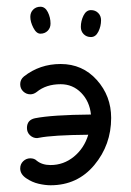

<svg xmlns="http://www.w3.org/2000/svg" viewBox="-20 -550 390 570"><path d="M100 -530Q114 -530 122 -514Q130 -498 130 -480Q130 -467 121.5 -458.5Q113 -450 100 -450Q88 -450 79 -467.5Q70 -485 70 -500Q70 -513 78.5 -521.5Q87 -530 100 -530ZM250 -520Q263 -520 271.5 -511.5Q280 -503 280 -490Q280 -472 272 -456Q264 -440 250 -440Q237 -440 228.5 -448.5Q220 -457 220 -470Q220 -488 228 -504Q236 -520 250 -520ZM70 -270Q58 -270 49 -278.5Q40 -287 40 -300Q40 -314 51 -323Q98 -360 160 -360Q225 -360 267.5 -312.5Q310 -265 310 -200Q310 -120 260 -60Q210 0 130 0Q114 0 94.5 -4.5Q75 -9 57.5 -21Q40 -33 40 -50Q40 -63 49 -71.5Q58 -80 70 -80Q82 -80 89 -73Q105 -60 130 -60Q169 -60 199.5 -85Q230 -110 242 -150Q136 -149 96 -141Q95 -141 93 -140.5Q91 -140 90 -140Q78 -140 69 -148.5Q60 -157 60 -170Q60 -194 84 -199Q135 -209 250 -210Q246 -249 221 -274.5Q196 -300 160 -300Q117 -300 89 -277Q80 -270 70 -270Z"/></svg>

Font: Pecita
Style: Book
Weight: 400
Width: 7
Version: Version 4.3